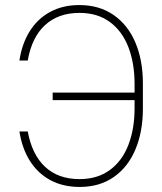

<svg xmlns="http://www.w3.org/2000/svg" viewBox="-20 -737 648 767"><path d="M297.9 -21.5Q369.6 -21.5 418.9 -57.9Q468.3 -94.2 492.9 -158.2Q517.6 -222.2 517.6 -304.7V-336.9H190.4V-367.2H517.6V-401.4Q517.6 -484.9 492.7 -549.1Q467.8 -613.3 418.5 -649.4Q369.1 -685.5 297.9 -685.5Q212.9 -685.5 159.9 -636.7Q106.9 -587.9 90.8 -495.1H57.6Q67.4 -561.5 98.4 -611.6Q129.4 -661.6 179.9 -689.2Q230.5 -716.8 296.9 -716.8Q377 -716.8 434.3 -676.8Q491.7 -636.7 521.2 -566.2Q550.8 -495.6 550.8 -404.3V-302.7Q550.8 -211.4 521.2 -140.6Q491.7 -69.8 434.8 -30Q377.9 9.8 298.8 9.8Q231 9.8 180.4 -17.8Q129.9 -45.4 98.9 -95.2Q67.9 -145 57.6 -211.9H90.8Q107.9 -119.1 160.4 -70.3Q212.9 -21.5 297.9 -21.5Z"/></svg>

Font: Pretendard Thin
Style: Regular
Weight: 100
Designer: Base glyphs from Inter by Rasmus Andersson; Hangeul glyphs from Noto Sans CJK(Source Han Sans) by Jang Soo-young and Kan
Foundry: Kil Hyung-jin
Version: Version 1.309